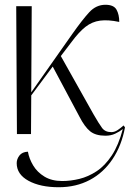

<svg xmlns="http://www.w3.org/2000/svg" viewBox="-20 -562 549 805"><path d="M51 0 48 -536H113L111 -175L282 -418Q325 -479 354 -510.5Q383 -542 422 -542Q457 -542 468.5 -521.5Q480 -501 480 -470Q433 -480 399.5 -475.5Q366 -471 338.5 -449.5Q311 -428 280 -386L235 -327L372 -83Q395 -43 408 -25.5Q421 -8 447 -8Q460 -8 473 -16.5Q486 -25 498 -36L504 -28Q490 48 452 105Q414 162 356.5 192.5Q299 223 226 223Q149 223 99.5 196Q50 169 50 122Q50 105 61.5 90Q73 75 97 74Q102 103 119 131.5Q136 160 166.5 178.5Q197 197 241 197Q276 197 313 188Q350 179 385 156Q420 133 448.5 90Q477 47 495 -21Q481 -10 463 -1.5Q445 7 422 7Q381 7 358 -11.5Q335 -30 313 -73L201 -283L111 -162L110 0Z"/></svg>

Font: Noto Serif Display Light
Style: Regular
Weight: 300
Designer: Monotype Design Team
Foundry: Monotype Imaging Inc.
Version: Version 2.009